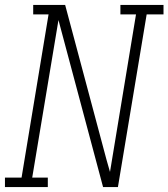

<svg xmlns="http://www.w3.org/2000/svg" viewBox="-35 -755 680 775"><path d="M-15 0V-38H52L161 -697H99V-735H228L395 -110L409 -61L514 -697H451V-735H625V-697H557L441 0H381L201 -674L95 -38H158V0Z"/></svg>

Font: Iosevka Curly Slab XLtExObl
Style: Regular
Weight: 200
Width: 7
Italic angle: -9°
Monospace: yes
Designer: Belleve Invis
Foundry: Belleve Invis
Version: Version 11.0.0; ttfautohint (v1.8.3)